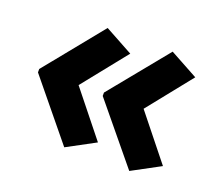

<svg xmlns="http://www.w3.org/2000/svg" viewBox="-85 -620 785 691"><g transform="rotate(20 307.0 -274.5)"><path d="M38 -280 219 -503 327 -444 191 -274 327 -104 219 -46 38 -267ZM286 -280 468 -503 576 -444 440 -274 576 -104 468 -46 286 -267Z"/></g></svg>

Font: Noto Sans Lao
Style: Bold
Weight: 700
Designer: Monotype Design Team
Foundry: Monotype Imaging Inc.
Version: Version 2.003